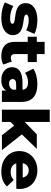

<svg xmlns="http://www.w3.org/2000/svg" viewBox="1074 -1856 791 2980"><g transform="rotate(90 1470.0 -366.5)"><path d="M257.8 8.8Q189.5 8.8 123.8 -6.6Q58.1 -22 18.1 -46.9L75.2 -176.8Q112.3 -153.8 163.3 -140.4Q214.4 -127 264.2 -127Q349.1 -127 349.1 -164.1Q349.1 -182.1 325.7 -189.9Q302.2 -197.8 252 -204.1Q231 -206.5 218.8 -208.5Q206.5 -210.4 185.5 -214.4Q164.6 -218.3 151.4 -222.4Q138.2 -226.6 119.9 -233.6Q101.6 -240.7 90.1 -249Q78.6 -257.3 65.7 -269.5Q52.7 -281.7 45.7 -296.1Q38.6 -310.5 33.7 -329.6Q28.8 -348.6 28.8 -371.1Q28.8 -450.2 98.9 -500.5Q168.9 -550.8 293 -550.8Q351.6 -550.8 409.4 -538.8Q467.3 -526.9 506.8 -504.9L450.2 -376Q377.4 -416 293.9 -416Q249 -416 228 -405.3Q207 -394.5 207 -377.9Q207 -371.1 210.2 -365.7Q213.4 -360.4 220.9 -356.2Q228.5 -352.1 235.6 -349.4Q242.7 -346.7 256.3 -344Q270 -341.3 279.1 -339.8Q288.1 -338.4 306.2 -335.9Q328.1 -332.5 338.9 -330.8Q349.6 -329.1 371.6 -324.7Q393.6 -320.3 405.5 -316.2Q417.5 -312 436.3 -304.7Q455.1 -297.4 465.8 -289.3Q476.6 -281.2 489.5 -269Q502.4 -256.8 509.3 -242.7Q516.1 -228.5 521 -209.7Q525.9 -190.9 525.9 -168.9Q525.9 -90.8 455.6 -41Q385.3 8.8 257.8 8.8Z M850.1 8.8Q744.1 8.8 687 -43.2Q629.9 -95.2 629.9 -198.2V-400.9H550.8V-542H629.9V-663.1H819.8V-542H943.8V-400.9H819.8V-200.2Q819.8 -170.9 835.2 -154.5Q850.6 -138.2 877 -138.2Q911.1 -138.2 935.1 -154.8L981.9 -22Q933.1 8.8 850.1 8.8Z M1385.7 0V-68.8Q1343.3 8.8 1225.6 8.8Q1130.9 8.8 1077.1 -38.1Q1023.4 -85 1023.4 -158.2Q1023.4 -235.8 1082.8 -277.8Q1142.1 -319.8 1264.6 -319.8H1372.6Q1366.7 -405.8 1257.8 -405.8Q1218.8 -405.8 1178.7 -393.1Q1138.7 -380.4 1110.8 -358.9L1046.9 -487.8Q1092.3 -518.1 1156.2 -534.4Q1220.2 -550.8 1285.6 -550.8Q1420.4 -550.8 1491.5 -489Q1562.5 -427.2 1562.5 -300.8V0ZM1372.6 -173.8V-221.2H1290.5Q1207.5 -221.2 1207.5 -166Q1207.5 -141.6 1226.6 -126.2Q1245.6 -110.8 1278.8 -110.8Q1311.5 -110.8 1336.7 -126.7Q1361.8 -142.6 1372.6 -173.8Z M1682.6 0V-742.2H1872.6V-354L2066.4 -542H2291.5L2066.4 -310.1L2310.5 0H2080.6L1929.7 -189.9L1872.6 -132.8V0Z M2643.6 8.8Q2500.5 8.8 2412.8 -70.1Q2325.2 -148.9 2325.2 -272Q2325.2 -352.1 2364 -416Q2402.8 -480 2470.9 -515.4Q2539.1 -550.8 2623.5 -550.8Q2684.1 -550.8 2736.6 -531.7Q2789.1 -512.7 2828.6 -477.8Q2868.2 -442.9 2890.9 -389.2Q2913.6 -335.4 2913.6 -270Q2913.6 -261.7 2911.9 -244.1Q2910.2 -226.6 2910.2 -223.1H2516.1Q2528.3 -181.6 2562.7 -158.9Q2597.2 -136.2 2649.4 -136.2Q2688.5 -136.2 2717.3 -147.2Q2746.1 -158.2 2774.4 -183.1L2874.5 -79.1Q2796.4 8.8 2643.6 8.8ZM2513.2 -323.2H2735.4Q2728 -366.2 2698.5 -391.1Q2668.9 -416 2624.5 -416Q2580.6 -416 2551 -391.1Q2521.5 -366.2 2513.2 -323.2Z"/></g></svg>

Font: Montserrat ExtraBold
Style: Regular
Weight: 800
Designer: Julieta Ulanovsky
Foundry: Julieta Ulanovsky
Version: Version 9.000